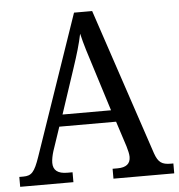

<svg xmlns="http://www.w3.org/2000/svg" viewBox="-52 -763 758 812"><g transform="rotate(-5 327.5 -357.0)"><path d="M1 0H227V-42H205C164 -42 145 -58 145 -89C145 -103 149 -122 154 -138L188 -239H429L464 -131C469 -114 473 -98 473 -86C473 -57 455 -42 418 -42H397V0H655V-42H644C607 -42 591 -52 577 -92L369 -714H292L88 -120C66 -56 53 -42 18 -42H1ZM206 -289 269 -479C288 -536 301 -579 310 -623C320 -579 336 -529 355 -470L412 -289Z"/></g></svg>

Font: Noto Serif Devanagari SemiCondensed
Style: Regular
Weight: 400
Width: 4
Designer: Universal Thirst, Indian Type Foundry and the Monotype Design Team
Foundry: Monotype Imaging Inc.
Version: Version 2.004